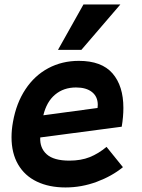

<svg xmlns="http://www.w3.org/2000/svg" viewBox="-20 -833 640 866"><path d="M32 -214Q32 -247.5 38.5 -283Q53.5 -368 94.8 -430.2Q136 -492.5 198 -525.5Q260 -558.5 335.5 -558.5Q438.5 -558.5 487.5 -502Q536.5 -445.5 536.5 -346Q536.5 -306 529 -261.5L161.5 -213Q159 -165.5 190.8 -137Q222.5 -108.5 293 -108.5Q345 -108.5 384.5 -124.2Q424 -140 460.5 -170.5L534.5 -79Q485 -38.5 416.5 -13Q348 12.5 275.5 12.5Q201.5 12.5 146.5 -13.8Q91.5 -40 61.8 -91Q32 -142 32 -214ZM421 -360Q421 -397 395 -417.8Q369 -438.5 323 -438.5Q267 -438.5 228.5 -406.2Q190 -374 175.5 -313L420 -346Q421 -356 421 -360ZM241.5 -608 356.5 -813H523L347 -608Z"/></svg>

Font: JuliaMono ExtraBold
Style: Italic
Weight: 800
Italic angle: -9°
Monospace: yes
Designer: cormullion
Foundry: corm
Version: Version 0.057; ttfautohint (v1.8.4)